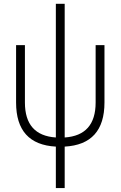

<svg xmlns="http://www.w3.org/2000/svg" viewBox="-20 -752 626 997"><path d="M270 224.6V9.3Q63.5 -2 63.5 -219.7V-517.6H109.4V-219.7Q109.4 -48.8 270 -38.1V-732.4H315.9V-38.1Q476.6 -48.8 476.6 -219.7V-517.6H522.5V-219.7Q522.5 -2 315.9 9.3V224.6Z"/></svg>

Font: Cascadia Mono ExtraLight
Style: Regular
Weight: 200
Monospace: yes
Designer: Aaron Bell
Foundry: Saja Typeworks
Version: Version 2404.023; ttfautohint (v1.8.4)